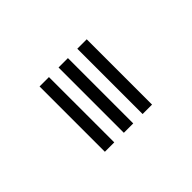

<svg xmlns="http://www.w3.org/2000/svg" viewBox="-31 -167 249 249"><g transform="rotate(45 93.0 -43.0)"><path d="M33.2 0V-17.2H153V0ZM33.2 -69.2V-86.5H153V-69.2ZM33.2 -34.8V-52H153V-34.8Z"/></g></svg>

Font: Big Shoulders Inline Text Thin SemiBold
Style: Regular
Weight: 600
Version: Version 2.002